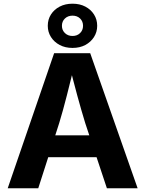

<svg xmlns="http://www.w3.org/2000/svg" viewBox="-20 -1014 783 1034"><path d="M21.5 0 271.5 -727.5H465.8L721.2 0H555.7L439 -351.1Q418 -419.4 396.2 -499.5Q374.5 -579.6 350.6 -674.8H383.8Q360.4 -579.6 339.8 -499Q319.3 -418.5 298.8 -351.1L186 0ZM177.7 -167.5V-285.2H564.9V-167.5ZM370.6 -755.9Q331.5 -755.9 301.5 -771.7Q271.5 -787.6 254.4 -814.7Q237.3 -841.8 237.3 -875Q237.3 -909.2 254.4 -936Q271.5 -962.9 301.5 -978.5Q331.5 -994.1 370.6 -994.1Q409.7 -994.1 439.5 -978.5Q469.2 -962.9 486.3 -936Q503.4 -909.2 503.4 -875Q503.4 -841.8 486.3 -814.7Q469.2 -787.6 439.5 -771.7Q409.7 -755.9 370.6 -755.9ZM370.6 -820.3Q395.5 -820.3 411.4 -835.9Q427.2 -851.6 427.2 -875Q427.2 -898.9 411.4 -914.3Q395.5 -929.7 370.6 -929.7Q345.7 -929.7 329.6 -914.3Q313.5 -898.9 313.5 -875Q313.5 -851.6 329.6 -835.9Q345.7 -820.3 370.6 -820.3Z"/></svg>

Font: Inter 16pt
Style: Bold
Weight: 700
Version: Version 4.001;git-66647c0bb